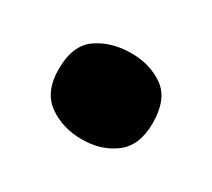

<svg xmlns="http://www.w3.org/2000/svg" viewBox="-55 -534 398 361"><g transform="rotate(30 144.5 -353.5)"><path d="M42 -353Q42 -405 72.5 -426Q103 -447 146 -447Q187 -447 216.5 -426Q246 -405 246 -353Q246 -304 216.5 -282Q187 -260 146 -260Q103 -260 72.5 -282Q42 -304 42 -353Z"/></g></svg>

Font: Noto Sans Telugu Black
Style: Regular
Weight: 900
Designer: Jelle Bosma - Monotype Design Team
Foundry: Monotype Imaging Inc.
Version: Version 2.005; ttfautohint (v1.8.4.7-5d5b)